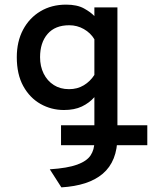

<svg xmlns="http://www.w3.org/2000/svg" viewBox="-20 -543 666 829"><path d="M245 266 195 188Q271.5 183 313.2 167.8Q355 152.5 371.2 127.8Q387.5 103 387.5 69.5V-123.5Q365.5 -98.5 333.5 -83.2Q301.5 -68 256 -68Q201.5 -68 155 -94.2Q108.5 -120.5 80.5 -171.2Q52.5 -222 52.5 -296Q52.5 -363.5 79.5 -414.5Q106.5 -465.5 154.5 -494.2Q202.5 -523 265.5 -523Q313 -523 342.8 -506.5Q372.5 -490 387.5 -473.5V-511H487V46Q487 100.5 471 140.5Q455 180.5 423.8 207Q392.5 233.5 347.8 248Q303 262.5 245 266ZM278 -158Q314 -158 341.8 -174.8Q369.5 -191.5 387.5 -219.5V-373.5Q371 -401 342 -417.5Q313 -434 279 -434Q218 -434 185.5 -396.5Q153 -359 153 -296Q153 -256.5 168.5 -225.2Q184 -194 212 -176Q240 -158 278 -158ZM243.5 84V-2H616V84Z"/></svg>

Font: Overpass Medium
Style: Regular
Weight: 500
Designer: Delve Withrington, Dave Bailey, Thomas Jockin
Foundry: Delve Fonts LLC
Version: Version 4.000